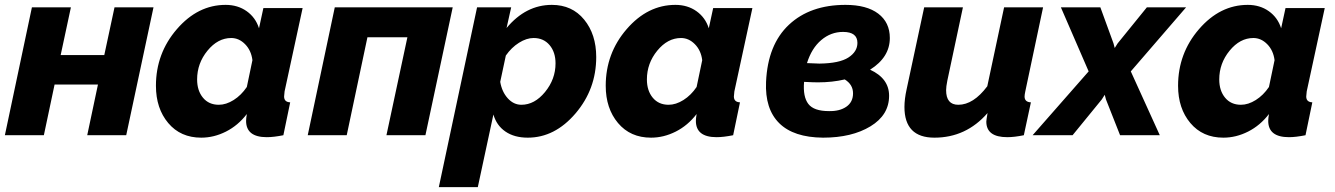

<svg xmlns="http://www.w3.org/2000/svg" viewBox="-20 -555 5478 788"><path d="M0 0 111 -525H271L229 -329H408L450 -525H610L498 0H338L382 -208H204L160 0Z M620 -203Q620 -336 706 -435.5Q792 -535 906 -535Q956 -535 992.5 -509Q1029 -483 1043 -439L1061 -522H1222L1148 -180Q1146 -162 1146 -159Q1146 -136 1171 -135L1143 0Q1103 8 1075 8Q990 8 990 -59Q990 -69 993 -87Q957 -40 907.5 -15Q858 10 806 10Q721 10 670.5 -50Q620 -110 620 -203ZM993 -198 1016 -308Q1011 -348 986 -373.5Q961 -399 929 -399Q874 -399 831.5 -347Q789 -295 789 -229Q789 -183 813 -154Q837 -125 878 -125Q908 -125 939 -144.5Q970 -164 993 -198Z M1243 0 1354 -525H1838L1726 0H1566L1652 -402H1488L1403 0Z M1938 -525H2078L2059 -440Q2138 -535 2245 -535Q2328 -535 2377.5 -474.5Q2427 -414 2427 -321Q2427 -189 2342 -89.5Q2257 10 2146 10Q2091 10 2054.5 -15Q2018 -40 2005 -85L1941 213H1781ZM2260 -295Q2260 -341 2235.5 -370Q2211 -399 2170 -399Q2141 -399 2110 -379.5Q2079 -360 2056 -327L2033 -219Q2040 -178 2064 -151.5Q2088 -125 2120 -125Q2174 -125 2217 -177.5Q2260 -230 2260 -295Z M2466 -203Q2466 -336 2552 -435.5Q2638 -535 2752 -535Q2802 -535 2838.5 -509Q2875 -483 2889 -439L2907 -522H3068L2994 -180Q2992 -162 2992 -159Q2992 -136 3017 -135L2989 0Q2949 8 2921 8Q2836 8 2836 -59Q2836 -69 2839 -87Q2803 -40 2753.5 -15Q2704 10 2652 10Q2567 10 2516.5 -50Q2466 -110 2466 -203ZM2839 -198 2862 -308Q2857 -348 2832 -373.5Q2807 -399 2775 -399Q2720 -399 2677.5 -347Q2635 -295 2635 -229Q2635 -183 2659 -154Q2683 -125 2724 -125Q2754 -125 2785 -144.5Q2816 -164 2839 -198Z M3551 -269Q3629 -233 3629 -162Q3629 -83 3552.5 -36.5Q3476 10 3358 10Q3237 9 3178 -49.5Q3119 -108 3124 -219Q3131 -372 3218 -453.5Q3305 -535 3450 -535Q3537 -535 3584.5 -499Q3632 -463 3632 -399Q3632 -320 3551 -269ZM3440 -424Q3390 -424 3350.5 -390.5Q3311 -357 3292 -296Q3328 -294 3343 -294Q3425 -295 3462 -319Q3499 -343 3499 -379Q3499 -424 3440 -424ZM3382 -99Q3426 -98 3453.5 -117Q3481 -136 3481 -172Q3481 -208 3447 -229Q3396 -217 3337 -217Q3318 -217 3280 -219V-218Q3275 -158 3297.5 -128.5Q3320 -99 3382 -99Z M3692 -116Q3692 -148 3701 -189L3773 -525H3932L3868 -224Q3863 -199 3863 -185Q3863 -125 3913 -125Q3975 -125 4032 -201L4101 -525H4261L4188 -180Q4185 -166 4185 -159Q4185 -136 4211 -135L4182 0Q4143 8 4114 8Q4028 8 4028 -56Q4028 -61 4033 -91Q3945 10 3815 10Q3692 10 3692 -116Z M4448 -262 4334 -525H4496L4550 -377L4555 -358L4567 -377L4687 -525H4848L4621 -262L4740 0H4577L4519 -147L4514 -166L4502 -147L4382 0H4218Z M4815 -203Q4815 -336 4901 -435.5Q4987 -535 5101 -535Q5151 -535 5187.5 -509Q5224 -483 5238 -439L5256 -522H5417L5343 -180Q5341 -162 5341 -159Q5341 -136 5366 -135L5338 0Q5298 8 5270 8Q5185 8 5185 -59Q5185 -69 5188 -87Q5152 -40 5102.5 -15Q5053 10 5001 10Q4916 10 4865.5 -50Q4815 -110 4815 -203ZM5188 -198 5211 -308Q5206 -348 5181 -373.5Q5156 -399 5124 -399Q5069 -399 5026.5 -347Q4984 -295 4984 -229Q4984 -183 5008 -154Q5032 -125 5073 -125Q5103 -125 5134 -144.5Q5165 -164 5188 -198Z"/></svg>

Font: Raleway-v4020 ExtraBold
Style: Italic
Weight: 800
Italic angle: -12°
Designer: Matt McInerney, Pablo Impallari, Rodrigo Fuenzalida
Foundry: Matt McInerney, Pablo Impallari, Rodrigo Fuenzalida
Version: Version 4.020;PS 004.020;hotconv 1.0.88;makeotf.lib2.5.64775